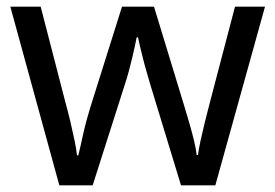

<svg xmlns="http://www.w3.org/2000/svg" viewBox="-20 -557 826 576"><path d="M431 -303Q425 -324 419 -344.5Q413 -365 408.5 -383.5Q404 -402 400 -418Q396 -434 394 -445H390Q388 -434 384.5 -418Q381 -402 376.5 -383Q372 -364 366.5 -343.5Q361 -323 354 -302L258 -1H158L11 -537H102L176 -251Q184 -222 191 -192.5Q198 -163 203.5 -136.5Q209 -110 211 -91H215Q218 -103 222 -121Q226 -139 230.5 -159Q235 -179 240.5 -199Q246 -219 251 -235L346 -537H442L534 -235Q541 -212 548.5 -186Q556 -160 562 -135.5Q568 -111 570 -92H574Q576 -109 581.5 -134.5Q587 -160 594.5 -190.5Q602 -221 610 -251L685 -537H775L626 -1H523Z"/></svg>

Font: hextelugu15
Style: Book
Weight: 400
Designer: Jelle Bosma - Monotype Design Team
Foundry: Monotype Imaging Inc.
Version: Version 2.003